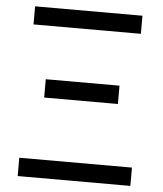

<svg xmlns="http://www.w3.org/2000/svg" viewBox="-52 -779 700 825"><g transform="rotate(5 297.5 -366.5)"><path d="M541 0H55V-79H541ZM457 -346H139V-425H457ZM529 -655H66V-733H529Z"/></g></svg>

Font: Source Han Sans & Saira Hybrid
Style: Regular
Weight: 400
Designer: Ryoko NISHIZUKA 西塚涼子 (kana & ideographs); Paul D. Hunt (Latin, Greek & Cyrillic); Wenlong ZHANG 张文龙 (bopomofo); Sandoll 
Foundry: Adobe Systems Incorporated
Version: Version 1.00;August 2, 2021;FontCreator 13.0.0.2675 64-bit